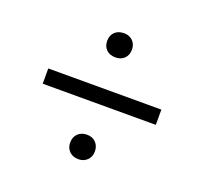

<svg xmlns="http://www.w3.org/2000/svg" viewBox="-91 -574 723 686"><g transform="rotate(20 270.0 -230.5)"><path d="M223 -424Q223 -445 236 -457.5Q249 -470 271 -470Q291 -470 304 -457.5Q317 -445 317 -424Q317 -403 304 -390.5Q291 -378 271 -378Q249 -378 236 -390.5Q223 -403 223 -424ZM59 -259H489V-201H59ZM223 -37Q223 -58 236 -71Q249 -84 271 -84Q291 -84 304 -71Q317 -58 317 -37Q317 -17 304 -4Q291 9 271 9Q249 9 236 -4Q223 -17 223 -37Z"/></g></svg>

Font: Ysabeau Medium
Style: Italic
Weight: 500
Italic angle: -12°
Designer: Christian Thalmann (Catharsis Fonts)
Version: Version 0.003